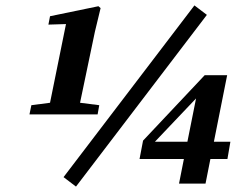

<svg xmlns="http://www.w3.org/2000/svg" viewBox="-20 -669 910 710"><path d="M261 21 215 -14 699 -649 745 -614ZM341 -246H89L96 -280L165 -289L224 -580L159 -578L165 -609L344 -646L352 -639L331 -552L276 -289L347 -280ZM821 -81H758L740 10H642L660 -81H496L509 -149L737 -391H820L771 -145H832ZM553 -145H673L705 -305Z"/></svg>

Font: Source Serif Pro
Style: Bold Italic
Weight: 700
Italic angle: -12°
Designer: Frank Grießhammer
Foundry: Adobe Systems Incorporated
Version: Version 3.001;hotconv 1.0.111;makeotfexe 2.5.65597